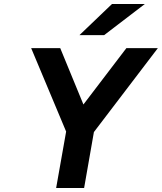

<svg xmlns="http://www.w3.org/2000/svg" viewBox="-20 -941 810 961"><path d="M261 0 311 -282.5 136 -700H281.5L397.5 -418L612.5 -700H770L450 -280L401 0ZM377.5 -765 540.5 -921H705L501 -765Z"/></svg>

Font: Overpass ExtraBold
Style: Italic
Weight: 800
Italic angle: -10°
Designer: Delve Withrington, Dave Bailey, Thomas Jockin
Foundry: Delve Fonts LLC
Version: Version 4.000